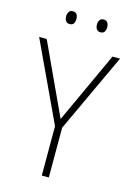

<svg xmlns="http://www.w3.org/2000/svg" viewBox="-133 -961 714 1029"><g transform="rotate(15 224.5 -447.0)"><path d="M225 -319 407 -714H449L245 -276V0H206V-274L0 -714H42ZM111 -858Q111 -873 118 -883.5Q125 -894 139 -894Q155 -894 161.5 -884Q168 -874 168 -858Q168 -842 161.5 -832.5Q155 -823 139 -823Q125 -823 118 -833Q111 -843 111 -858ZM282 -859Q282 -874 289 -884Q296 -894 310 -894Q325 -894 332 -884Q339 -874 339 -859Q339 -843 332.5 -833Q326 -823 310 -823Q296 -823 289 -833Q282 -843 282 -859Z"/></g></svg>

Font: Noto Sans Gurmukhi SemiCondensed ExtraLight
Style: Regular
Weight: 200
Width: 4
Designer: Jelle Bosma - Monotype Design Team
Foundry: Monotype Imaging Inc.
Version: Version 2.004; ttfautohint (v1.8.4.7-5d5b)